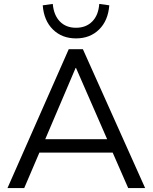

<svg xmlns="http://www.w3.org/2000/svg" viewBox="-20 -955 775 975"><path d="M18 0 329 -705H401L717 0H631L543 -201L580 -180H149L189 -201L103 0ZM364 -610 202 -230 178 -248H550L532 -230L366 -610ZM366 -760Q295 -760 249 -805Q203 -850 197 -928L248 -935Q253 -878 284 -846Q315 -814 366 -814Q417 -814 448.5 -846Q480 -878 484 -935L535 -928Q529 -850 483 -805Q437 -760 366 -760Z"/></svg>

Font: Mulish ExtraLight
Style: Regular
Weight: 400
Version: Version 3.603